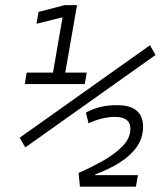

<svg xmlns="http://www.w3.org/2000/svg" viewBox="-20 -713 626 734"><path d="M285.6 0.5 280.3 -51.8Q328.1 -72.8 373.8 -98.4Q419.4 -124 449 -154.8Q478.5 -185.5 478.5 -220.7Q478.5 -266.1 419.4 -266.1Q372.6 -266.1 318.4 -241.7L308.6 -282.7Q334.5 -296.9 363.5 -304Q392.6 -311 427.2 -311Q526.9 -311 526.9 -228.5Q526.9 -185.1 502.4 -150.9Q478 -116.7 436.5 -90.8Q395 -64.9 344.2 -46.4V-43.5H507.3L499.5 0.5ZM74.7 -391.6 82 -435.5H182.6L219.2 -647L119.6 -622.1L127.4 -667.5L227.5 -693.4H274.4L229.5 -435.5H311.5L304.2 -391.6ZM76.7 -149.4 55.2 -186.5 553.2 -540 574.7 -502.9Z"/></svg>

Font: Cascadia Mono ExtraLight
Style: Italic
Weight: 200
Italic angle: -10°
Monospace: yes
Designer: Aaron Bell
Foundry: Saja Typeworks
Version: Version 2404.023; ttfautohint (v1.8.4)